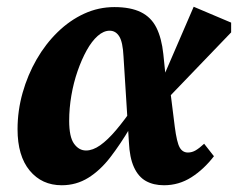

<svg xmlns="http://www.w3.org/2000/svg" viewBox="-20 -534 705 569"><path d="M163 15Q104 15 68 -28.5Q32 -72 32 -151Q32 -206 47 -259Q62 -312 88.5 -358Q115 -404 151 -439Q187 -474 229.5 -493.5Q272 -513 319 -513Q367 -513 397.5 -498Q428 -483 443.5 -452Q459 -421 464 -374L471 -306L481 -294L498 -158Q504 -112 512.5 -97Q521 -82 537 -82Q549 -82 560 -88.5Q571 -95 585 -108L614 -71Q584 -32 547 -8.5Q510 15 466 15Q435 15 412.5 2.5Q390 -10 377 -38.5Q364 -67 362 -113L346 -367Q344 -409 333.5 -426Q323 -443 305 -443Q287 -443 269.5 -427.5Q252 -412 237 -385Q222 -358 210 -323.5Q198 -289 191.5 -251Q185 -213 185 -176Q185 -128 199.5 -108Q214 -88 235 -88Q255 -88 277 -103.5Q299 -119 324 -148.5Q349 -178 377 -219L390 -156H366Q337 -107 307 -68Q277 -29 241.5 -7Q206 15 163 15ZM466 -231 446 -264 554 -514 665 -467V-438Z"/></svg>

Font: Source Serif 4
Style: Bold Italic
Weight: 700
Italic angle: -12°
Designer: Frank Grießhammer
Foundry: Adobe Systems Incorporated
Version: Version 4.004;hotconv 1.0.116;makeotfexe 2.5.65601